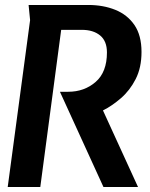

<svg xmlns="http://www.w3.org/2000/svg" viewBox="-20 -752 605 772"><path d="M142 0H11L101 -671L95 -732H335Q395 -732 443.5 -712.5Q492 -693 520.5 -651.5Q549 -610 549 -543Q549 -480 525.5 -434Q502 -388 466 -357Q430 -326 394 -308L535 0H396L221 -383H254Q319 -383 364.5 -422.5Q410 -462 410 -541Q410 -587 382.5 -609.5Q355 -632 309 -632H226Z"/></svg>

Font: Rosario
Style: Bold Italic
Weight: 700
Italic angle: -8.05°
Designer: Hector Gatti
Foundry: Omnibus Type
Version: Version 1.101; ttfautohint (v1.8.1.43-b0c9)